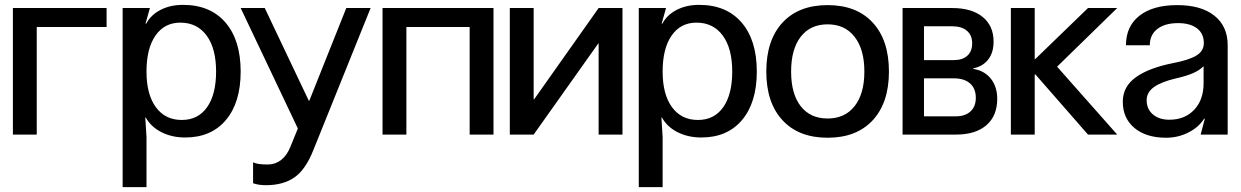

<svg xmlns="http://www.w3.org/2000/svg" viewBox="-20 -553 5098 789"><path d="M33 0V-520H418V-442H131V0Z M969 -259Q969 -132 908.5 -60Q848 12 741 12Q687 12 644 -9.5Q601 -31 579 -70H577L582 10V216H484V-520H596L578 -456H581Q600 -492 640 -512.5Q680 -533 732 -533Q844 -533 906.5 -460.5Q969 -388 969 -259ZM727 -60Q794 -60 831 -112.5Q868 -165 868 -259Q868 -354 829 -407Q790 -460 721 -460Q656 -460 619 -407Q582 -354 582 -259Q582 -165 620.5 -112.5Q659 -60 727 -60Z M1073 208Q1042 208 1020 200V114Q1037 123 1080 123Q1111 123 1135 104.5Q1159 86 1173 51L1204 -25L969 -520H1068L1249 -139H1251L1403 -520H1503L1268 63Q1236 144 1190 176Q1144 208 1073 208Z M1552 0V-520H2008V0H1910V-442H1650V0Z M2538 -520V0H2440V-375H2439L2173 0H2075V-520H2173V-145H2175L2440 -520Z M3090 -259Q3090 -132 3029.5 -60Q2969 12 2862 12Q2808 12 2765 -9.5Q2722 -31 2700 -70H2698L2703 10V216H2605V-520H2717L2699 -456H2702Q2721 -492 2761 -512.5Q2801 -533 2853 -533Q2965 -533 3027.5 -460.5Q3090 -388 3090 -259ZM2848 -60Q2915 -60 2952 -112.5Q2989 -165 2989 -259Q2989 -354 2950 -407Q2911 -460 2842 -460Q2777 -460 2740 -407Q2703 -354 2703 -259Q2703 -165 2741.5 -112.5Q2780 -60 2848 -60Z M3633 -259Q3633 -131 3566.5 -59Q3500 13 3381 13Q3262 13 3195.5 -59Q3129 -131 3129 -259Q3129 -388 3195.5 -460Q3262 -532 3381 -532Q3500 -532 3566.5 -460Q3633 -388 3633 -259ZM3381 -66Q3452 -66 3492 -117Q3532 -168 3532 -259Q3532 -350 3492 -401.5Q3452 -453 3381 -453Q3310 -453 3270.5 -402Q3231 -351 3231 -259Q3231 -167 3270.5 -116.5Q3310 -66 3381 -66Z M3689 -520H3893Q3973 -520 4018 -483.5Q4063 -447 4063 -382Q4063 -337 4041 -308.5Q4019 -280 3979 -272V-270Q4025 -263 4051.5 -230Q4078 -197 4078 -147Q4078 -77 4033.5 -38.5Q3989 0 3909 0H3689ZM3908 -75Q3946 -75 3968 -95Q3990 -115 3990 -151Q3990 -189 3966.5 -210Q3943 -231 3900 -231H3777V-75ZM3900 -306Q3935 -306 3955 -324Q3975 -342 3975 -375Q3975 -408 3953.5 -426.5Q3932 -445 3893 -445H3777V-306Z M4232 -520V-310H4234L4451 -520H4571L4324 -279L4571 0H4451L4235 -247H4232V0H4134V-520Z M4594 -135Q4594 -197 4647.5 -235.5Q4701 -274 4802 -294Q4865 -306 4896 -324.5Q4927 -343 4927 -376Q4927 -415 4899 -436.5Q4871 -458 4821 -458Q4767 -458 4736 -434Q4705 -410 4705 -367H4607Q4607 -445 4662.5 -488.5Q4718 -532 4818 -532Q4916 -532 4970.5 -488.5Q5025 -445 5025 -367V0H4914L4931 -65H4928Q4906 -30 4863.5 -8.5Q4821 13 4772 13Q4690 13 4642 -27Q4594 -67 4594 -135ZM4785 -61Q4849 -61 4887.5 -102Q4926 -143 4926 -211V-281Q4909 -264 4883 -252.5Q4857 -241 4813 -231Q4753 -217 4722.5 -195.5Q4692 -174 4692 -141Q4692 -105 4717.5 -83Q4743 -61 4785 -61Z"/></svg>

Font: Non Bureau
Style: Regular
Weight: 400
Designer: Jona Saucedo
Foundry: Non Foundry
Version: Version 1.000; ttfautohint (v1.8.4)